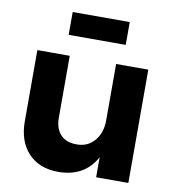

<svg xmlns="http://www.w3.org/2000/svg" viewBox="-83 -817 826 898"><g transform="rotate(10 330.0 -368.0)"><path d="M189.9 -633.8V-742.2H460.9V-633.8ZM58.1 -200.2V-538.1H211.9V-244.1Q211.9 -193.4 238.8 -164.1Q265.6 -134.8 316.9 -135.7Q368.2 -135.7 400.4 -173.8Q432.6 -211.9 432.1 -272V-538.1H585V0H432.1V-95.2Q377 5.9 252 5.9Q163.1 5.9 110.4 -49.3Q58.1 -105 58.1 -200.2Z"/></g></svg>

Font: TruenoSBd
Style: Demi
Weight: 600
Designer: Julieta Ulanovsky
Foundry: Julieta Ulanovsky
Version: Version 3.001b